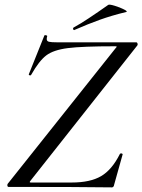

<svg xmlns="http://www.w3.org/2000/svg" viewBox="-20 -808 615 830"><path d="M105 -488 172 -655Q173 -656 176 -656Q179 -656 182 -654.5Q185 -653 184 -651Q182 -646 182 -639Q182 -630 191.5 -627.5Q201 -625 229 -625H569Q573 -625 574.5 -620Q576 -615 574 -612L112 -27Q108 -22 108.5 -20.5Q109 -19 114 -19H290Q370 -19 417 -46.5Q464 -74 498 -142Q500 -145 503 -145Q506 -145 508.5 -143.5Q511 -142 510 -140L473 -8Q473 -5 470.5 -1.5Q468 2 464 2Q327 0 17 0Q13 0 12 -4.5Q11 -9 13 -13L480 -600Q485 -605 484.5 -606.5Q484 -608 478 -608Q335 -608 273 -600Q211 -592 180 -568.5Q149 -545 115 -485Q113 -481 108 -482.5Q103 -484 105 -488ZM298 -689Q331 -707 363.5 -729Q396 -751 405 -757L448 -787Q453 -790 476 -783Q499 -776 516.5 -767Q534 -758 525 -756Q463 -741 411.5 -722.5Q360 -704 303 -679L301 -678Q297 -678 296 -682.5Q295 -687 298 -689Z"/></svg>

Font: CormorantInfant-MediumItalic
Style: Italic
Weight: 500
Italic angle: -10°
Designer: Christian Thalmann (Catharsis Fonts)
Foundry: Catharsis Fonts
Version: Version 3.303